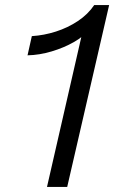

<svg xmlns="http://www.w3.org/2000/svg" viewBox="-20 -740 452 760"><path d="M166 0 310 -629 330 -621Q312 -596 272.5 -573.5Q233 -551 184.5 -536.5Q136 -522 89 -521L106 -597Q154 -600 201 -615Q248 -630 288 -656.5Q328 -683 353 -720H412L246 0Z"/></svg>

Font: Instrument Sans
Style: Italic
Weight: 400
Italic angle: -13°
Designer: Rodrigo Fuenzalida
Foundry: fragTYPE
Version: Version 1.000;gftools[0.9.28]